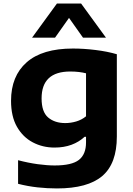

<svg xmlns="http://www.w3.org/2000/svg" viewBox="-20 -828 746 1078"><path d="M299.5 230Q246 230 191 224Q136 218 81.5 204V71.5Q138.5 86.5 191.8 93.8Q245 101 287 101Q383 101 423 69.8Q463 38.5 463 -28.5V-60H455Q424 -31 381.5 -15.2Q339 0.5 286 0.5Q219.5 0.5 164 -28.8Q108.5 -58 75.2 -116.2Q42 -174.5 42 -262Q42 -401 129.8 -478.2Q217.5 -555.5 389.5 -555.5Q451 -555.5 517.2 -547.2Q583.5 -539 636 -523.5V-61.5Q636 90.5 554.2 160.2Q472.5 230 299.5 230ZM346.5 -137Q377 -137 407.8 -146Q438.5 -155 463 -175V-416.5Q445.5 -421 423 -423.8Q400.5 -426.5 374.5 -426.5Q213.5 -426.5 213.5 -275.5Q213.5 -199.5 250.5 -168.2Q287.5 -137 346.5 -137ZM160 -616.5 299.5 -808H435.5L575 -616.5H446L367.5 -727.5L289 -616.5Z"/></svg>

Font: Encode Sans Exp
Style: Bold
Weight: 700
Width: 7
Designer: Multiple Designers
Foundry: Impallari Type
Version: Version 3.002; ttfautohint (v1.8.3) -l 8 -r 50 -G 200 -x 14 